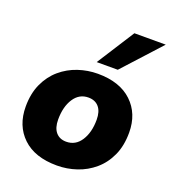

<svg xmlns="http://www.w3.org/2000/svg" viewBox="-140 -867 881 984"><g transform="rotate(20 301.0 -375.5)"><path d="M282 11Q161 11 95 -52Q29 -115 29 -219Q29 -290 53.5 -343.5Q78 -397 119.5 -432.5Q161 -468 213 -485.5Q265 -503 320 -503Q440 -503 506.5 -440Q573 -377 573 -274Q573 -202 548.5 -148.5Q524 -95 482.5 -59.5Q441 -24 389 -6.5Q337 11 282 11ZM285 -120Q336 -120 365 -165Q394 -210 394 -279Q394 -324 373.5 -348Q353 -372 316 -372Q266 -372 237 -327.5Q208 -283 208 -213Q208 -168 228.5 -144Q249 -120 285 -120ZM293 -557 424 -762H595L408 -557Z"/></g></svg>

Font: Nunito Sans Black
Style: Italic
Weight: 900
Italic angle: -9°
Designer: Vernon Adams
Foundry: Vernon Adams
Version: Version 3.006; ttfautohint (v1.8.3)